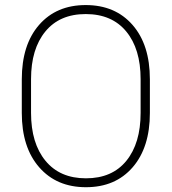

<svg xmlns="http://www.w3.org/2000/svg" viewBox="-20 -741 689 770"><path d="M581.1 -288.1Q581.1 -149.9 512 -70.1Q442.9 9.8 324.7 9.8Q207 9.8 137.2 -70.1Q67.4 -149.9 67.4 -288.1V-422.9Q67.4 -561.5 136.7 -641.1Q206.1 -720.7 323.7 -720.7Q441.9 -720.7 511.5 -641.1Q581.1 -561.5 581.1 -422.9ZM543.9 -423.8Q543.9 -544.9 486.3 -614.7Q428.7 -684.6 323.7 -684.6Q219.2 -684.6 161.9 -614.7Q104.5 -544.9 104.5 -423.8V-288.1Q104.5 -166.5 162.4 -96.2Q220.2 -25.9 324.7 -25.9Q429.7 -25.9 486.8 -96.2Q543.9 -166.5 543.9 -288.1Z"/></svg>

Font: Robert Sans ExtraLight
Style: Regular
Weight: 250
Designer: Christian Robertson (extended by Adam Twardoch)
Foundry: Google
Version: Version 12.135;April 2, 2019;FontCreator 11.5.0.2425 64-bit;